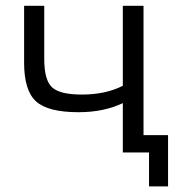

<svg xmlns="http://www.w3.org/2000/svg" viewBox="-20 -540 649 680"><path d="M415 -519.5H488.3V-61.5H575.2V120.1H507.8V0H488.3H458H415V-174.8Q347.7 -142.6 257.8 -142.6Q149.4 -142.6 107.4 -181.2Q65.4 -219.7 65.4 -317.4V-519.5H136.7V-331.1Q136.7 -255.9 164.6 -230.5Q192.4 -205.1 269.5 -205.1Q354.5 -205.1 415 -236.3Z"/></svg>

Font: Gen Shin Gothic Normal
Style: Regular
Weight: 300
Designer: [Source Han Sans]
Ryoko NISHIZUKA  (kana & ideographs); Paul D. Hunt (Latin, Greek & Cyrillic); Wenlong ZHANG  (bopomofo
Version: Version 1.002.20150607